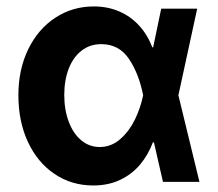

<svg xmlns="http://www.w3.org/2000/svg" viewBox="-20 -557 667 588"><path d="M36.3 -265.2Q36.3 -344.3 66.6 -406.5Q97 -468.6 149.8 -503Q202.5 -537.3 267.2 -537.3Q309.5 -537.3 344.9 -522.1Q380.3 -506.9 405.9 -478.8Q431.6 -450.8 446.5 -412.1H490.3L526 -266.6L590.8 0H479.1L418.1 -266.6Q405.1 -331.9 374.8 -376.8Q344.4 -421.8 290.1 -421.8Q255.4 -421.8 229.9 -402Q204.4 -382.3 190.6 -347Q176.8 -311.7 176.8 -266.2Q176.8 -220.5 190.6 -184.1Q204.3 -147.7 228.9 -127.3Q253.4 -106.8 285.4 -106.8Q320.7 -106.8 348.3 -131Q375.9 -155.2 393 -190.5Q410.2 -225.9 418.1 -263.8L473.7 -530.4H583.9L526 -263.8L490.3 -121.2H448.3Q433.5 -81.9 408.5 -52.4Q383.5 -22.9 347.3 -5.9Q311.1 11.2 264.8 11Q198.6 10.8 146.7 -24.5Q94.7 -59.7 65.5 -122.4Q36.3 -185.1 36.3 -265.2Z"/></svg>

Font: Pretendard Variable
Style: Regular
Weight: 400
Designer: Base glyphs from Inter by Rasmus Andersson; Hangul glyphs from Noto Sans CJK(Source Han Sans) by Jang Soo-young and Kang
Foundry: Kil Hyung-jin
Version: Version 1.100;FEAKit 1.0